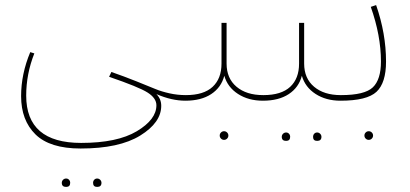

<svg xmlns="http://www.w3.org/2000/svg" viewBox="-20 -396 1611 755"><path d="M724 -11 709 0Q655 0 595 -26Q614 -7 614 20Q614 86 531.5 137Q449 188 297 188Q176 188 119.5 132.5Q63 77 63 -18Q63 -105 99 -191L115 -186Q83 -105 83 -20Q83 166 299 166Q441 166 518 120Q595 74 595 18Q595 -10 560.5 -32Q526 -54 409 -94L418 -113Q467 -96 517 -76Q567 -56 591 -46Q615 -36 646.5 -29Q678 -22 711 -22ZM256 323Q256 339 240 339Q223 339 223 323Q223 316 228 311Q233 306 240 306Q247 306 251.5 311Q256 316 256 323ZM379 323Q379 339 362 339Q346 339 346 323Q346 316 350.5 311Q355 306 362 306Q369 306 374 311Q379 316 379 323Z M1015 -22 1029 -11 1014 0Q957 0 916 -26.5Q875 -53 862 -98Q850 -52 810.5 -26Q771 0 709 0L694 -11L711 -22Q781 -22 816 -54.5Q851 -87 851 -146V-306H871V-146Q871 -88 910 -55Q949 -22 1015 -22ZM849 125Q854 120 861 120Q868 120 873 125Q878 130 878 137Q878 144 873 149Q868 154 861 154Q854 154 849 149Q844 144 844 137Q844 130 849 125Z M1320 -22 1334 -11 1319 0Q1262 0 1221 -26.5Q1180 -53 1167 -98Q1155 -52 1115.5 -26Q1076 0 1014 0L999 -11L1016 -22Q1086 -22 1121 -54.5Q1156 -87 1156 -146V-306H1176V-146Q1176 -88 1215 -55Q1254 -22 1320 -22ZM1121 142Q1121 158 1105 158Q1088 158 1088 142Q1088 135 1093 130Q1098 125 1105 125Q1112 125 1116.5 130Q1121 135 1121 142ZM1244 142Q1244 158 1227 158Q1211 158 1211 142Q1211 135 1215.5 130Q1220 125 1227 125Q1234 125 1239 130Q1244 135 1244 142Z M1321 -22Q1414 -22 1446 -52.5Q1478 -83 1478 -154Q1478 -256 1438 -369L1459 -376Q1498 -264 1498 -154Q1498 -70 1460.5 -35Q1423 0 1319 0L1304 -11ZM1442 149Q1437 154 1430 154Q1423 154 1418 149Q1413 144 1413 137Q1413 130 1418 125Q1423 120 1430 120Q1437 120 1442 125Q1447 130 1447 137Q1447 144 1442 149Z"/></svg>

Font: FiraGO Thin
Style: Regular
Weight: 100
Designer: bBox Type
Foundry: bBox Type GmbH
Version: Version 1.001;PS 001.001;hotconv 1.0.88;makeotf.lib2.5.64775